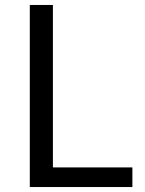

<svg xmlns="http://www.w3.org/2000/svg" viewBox="-20 -753 582 773"><path d="M100 0H513V-79H193V-733H100Z"/></svg>

Font: Noto Sans CJK SC Regular
Style: Regular
Weight: 400
Designer: Ryoko NISHIZUKA (kana & ideographs); Paul D. Hunt (Latin, Greek & Cyrillic); Wenlong ZHANG (bopomofo); Sandoll Communica
Foundry: Adobe Systems Incorporated
Version: Version 1.004;PS 1.004;hotconv 1.0.82;makeotf.lib2.5.63406